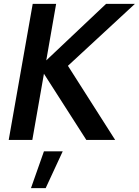

<svg xmlns="http://www.w3.org/2000/svg" viewBox="-20 -723 717 992"><path d="M270 -703H149L25 0H147L207 -342L426 0H575L331 -383L677 -703H528L219 -411ZM304 59H207L140 249H216Z"/></svg>

Font: Geom Medium
Style: Italic
Weight: 500
Italic angle: -10°
Version: Version 1.102